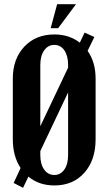

<svg xmlns="http://www.w3.org/2000/svg" viewBox="-20 -873 515 914"><path d="M256.8 -738.8H221.2L252 -853H341.8ZM41 -210V-499Q41 -592.8 95.7 -650.9Q150.4 -709 238.8 -709Q309.1 -709 359.9 -669.9L382.8 -717.8L429.2 -696.8L397 -630.9Q435.1 -577.1 435.1 -499V-210Q435.1 -110.4 381.3 -50.3Q327.6 9.8 238.8 9.8Q165.5 9.8 115.2 -32.2L89.8 21L44.9 -2L78.1 -73.2Q41 -129.4 41 -210ZM171.9 -564V-272L304.2 -550.8V-564Q304.2 -607.4 286.4 -633.3Q268.6 -659.2 238.8 -659.2Q208.5 -659.2 190.2 -633.1Q171.9 -606.9 171.9 -564ZM171.9 -153.8V-134.8Q171.9 -91.8 190.2 -65.9Q208.5 -40 238.8 -40Q268.1 -40 286.1 -65.7Q304.2 -91.3 304.2 -134.8V-433.1Z"/></svg>

Font: Moniqa Black Paragraph
Style: Regular
Weight: 900
Designer: Rajesh Rajput
Foundry: Rajesh Rajput
Version: Version 1.000